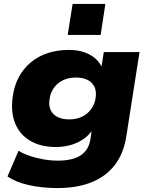

<svg xmlns="http://www.w3.org/2000/svg" viewBox="-20 -762 755 973"><path d="M271 191Q193 191 126 176Q59 161 18 132L74 2Q98 17 130.5 28Q163 39 200 45.5Q237 52 273 52Q348 52 388.5 25.5Q429 -1 438 -55L446 -110H452Q435 -80 405.5 -59Q376 -38 339.5 -27.5Q303 -17 264 -17Q186 -17 133 -48.5Q80 -80 57 -136.5Q34 -193 44 -268Q51 -325 74.5 -369.5Q98 -414 135.5 -445.5Q173 -477 222 -493Q271 -509 329 -509Q393 -509 437.5 -483.5Q482 -458 499 -415H493L506 -498H687L620 -70Q607 14 563 72.5Q519 131 445.5 161Q372 191 271 191ZM331 -157Q368 -157 396.5 -171Q425 -185 443 -210.5Q461 -236 465 -269Q471 -315 444.5 -342Q418 -369 364 -369Q327 -369 298.5 -355Q270 -341 252.5 -316Q235 -291 231 -258Q224 -212 250.5 -184.5Q277 -157 331 -157ZM323 -585 348 -742H514L490 -585Z"/></svg>

Font: Nunito Sans 10pt SemiExpanded Black
Style: Italic
Weight: 900
Width: 6
Italic angle: -9°
Designer: Vernon Adams
Foundry: Vernon Adams
Version: Version 3.101;gftools[0.9.27]